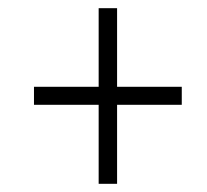

<svg xmlns="http://www.w3.org/2000/svg" viewBox="-20 -592 505 469"><path d="M221 -143V-336H63V-380H221V-572H266V-380H424V-336H266V-143Z"/></svg>

Font: Noto Serif Condensed Light
Style: Italic
Weight: 300
Width: 3
Italic angle: -12°
Designer: Monotype Design Team
Foundry: Monotype Imaging Inc.
Version: Version 2.014; ttfautohint (v1.8.4.7-5d5b)